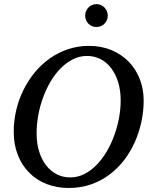

<svg xmlns="http://www.w3.org/2000/svg" viewBox="-20 -914 750 950"><path d="M577.1 -417Q577.1 -466.8 564.7 -507.3Q552.2 -547.9 530 -576.9Q507.8 -606 477.3 -621.6Q446.8 -637.2 411.1 -637.2Q374.5 -637.2 341.8 -621.1Q309.1 -605 281.2 -577.1Q253.4 -549.3 231.2 -512Q209 -474.6 193.4 -432.1Q177.7 -389.6 169.4 -344Q161.1 -298.3 161.1 -253.9Q161.1 -203.1 174.1 -162.8Q187 -122.6 209.2 -94.5Q231.4 -66.4 261.7 -51.3Q292 -36.1 327.1 -36.1Q363.8 -36.1 396.5 -52.5Q429.2 -68.8 457 -97.2Q484.9 -125.5 507.1 -162.8Q529.3 -200.2 544.9 -242.7Q560.5 -285.2 568.8 -329.8Q577.1 -374.5 577.1 -417ZM690.9 -417Q690.9 -364.3 679.7 -311.8Q668.5 -259.3 647 -210.9Q625.5 -162.6 593.8 -121.3Q562 -80.1 520.8 -49.3Q479.5 -18.6 429 -1.2Q378.4 16.1 319.8 16.1Q259.8 16.1 210 -3.7Q160.2 -23.4 124 -60.1Q87.9 -96.7 67.9 -147.9Q47.9 -199.2 47.9 -262.2Q47.9 -315.9 60.1 -368.2Q72.3 -420.4 95.5 -467.8Q118.7 -515.1 151.6 -555.2Q184.6 -595.2 225.8 -624.5Q267.1 -653.8 316.2 -670.4Q365.2 -687 419.9 -687Q481.9 -687 532.2 -665.8Q582.5 -644.5 617.7 -607.9Q652.8 -571.3 671.9 -522Q690.9 -472.7 690.9 -417ZM513.2 -836.4Q513.2 -824.7 508.8 -814.5Q504.4 -804.2 496.8 -796.6Q489.3 -789.1 479 -784.7Q468.8 -780.3 457 -780.3Q445.3 -780.3 435.3 -784.7Q425.3 -789.1 417.7 -796.6Q410.2 -804.2 405.8 -814.5Q401.4 -824.7 401.4 -836.4Q401.4 -848.1 405.5 -858.4Q409.7 -868.7 417.2 -876.5Q424.8 -884.3 435.1 -888.9Q445.3 -893.6 457 -893.6Q468.8 -893.6 479 -889.2Q489.3 -884.8 496.8 -877Q504.4 -869.1 508.8 -858.6Q513.2 -848.1 513.2 -836.4Z"/></svg>

Font: Charis SIL Phon
Style: Italic
Weight: 400
Italic angle: -11°
Foundry: SIL International
Version: Version 5.000